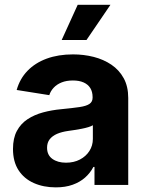

<svg xmlns="http://www.w3.org/2000/svg" viewBox="-20 -783 624 813"><path d="M216.2 10.4Q164.2 10.4 123 -8Q81.8 -26.3 58.4 -62.4Q35 -98.5 35 -152.3Q35 -198 51.5 -228.7Q68 -259.4 96.8 -278.3Q125.6 -297.2 162.4 -307.1Q199.1 -317 239.8 -320.7Q287.3 -325.3 316.4 -329.6Q345.4 -333.9 358.7 -342.9Q372.1 -352 372.1 -369.3V-371.7Q372.1 -394.2 362.4 -410Q352.6 -425.7 334.1 -433.9Q315.5 -442.2 288.7 -442.2Q261.5 -442.2 241.2 -434.1Q220.9 -426 207.7 -412Q194.4 -398 188.7 -380.1L50.6 -402Q63.9 -449.4 96.4 -483.1Q128.9 -516.8 177.9 -534.8Q226.9 -552.7 289.3 -552.7Q334.7 -552.7 376.6 -542.1Q418.6 -531.4 451.6 -509.1Q484.7 -486.7 503.9 -451.7Q523 -416.7 523 -368.2V0H380.1V-76H375.4Q362.1 -50.5 340.2 -31.1Q318.3 -11.7 287.5 -0.7Q256.7 10.4 216.2 10.4ZM259.4 -94.1Q292.8 -94.1 318.4 -107.5Q344 -120.9 358.6 -143.7Q373.2 -166.5 373.2 -194.9V-252.7Q366.4 -248.4 353.9 -244.6Q341.4 -240.8 326 -237.8Q310.6 -234.8 295.6 -232.5Q280.5 -230.3 268.2 -228.5Q241.3 -224.7 221.3 -216.1Q201.4 -207.4 190.3 -193.1Q179.3 -178.8 179.3 -157.4Q179.3 -126.3 201.8 -110.2Q224.3 -94.1 259.4 -94.1ZM241.2 -613.7 309 -762.7H447.7L346.3 -613.7Z"/></svg>

Font: GitLab Sans
Style: Regular
Weight: 400
Designer: Rasmus Andersson
Foundry: Modifications by GitLab B.V., manufactured by rsms
Version: Version 4.000;git-c8fb6b7